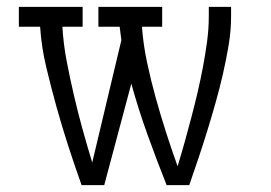

<svg xmlns="http://www.w3.org/2000/svg" viewBox="-20 -540 790 560"><path d="M218 0Q198 -56 179.5 -113Q161 -170 145 -227.5Q129 -285 115 -343.5Q101 -402 97 -462H35V-520H221V-462H162Q165 -411 174.5 -361.5Q184 -312 195.5 -262.5Q207 -213 220.5 -164Q234 -115 249 -66L334 -423Q333 -433 331.5 -442.5Q330 -452 329 -462H267V-520H453V-462H394Q398 -409 409 -357.5Q420 -306 434 -255.5Q448 -205 464 -155Q480 -105 498 -55Q509 -91 519 -127Q529 -163 538.5 -199Q548 -235 556.5 -271.5Q565 -308 572 -345Q579 -382 584 -419Q589 -456 589 -494V-520H654V-494Q654 -451 647 -409Q640 -367 630.5 -325.5Q621 -284 609.5 -243Q598 -202 585.5 -161.5Q573 -121 559.5 -80.5Q546 -40 532 0H466Q437 -73 410.5 -146.5Q384 -220 363 -296L284 0Z"/></svg>

Font: Iosevka Etoile Light
Style: Regular
Weight: 300
Designer: Belleve Invis
Foundry: Belleve Invis
Version: Version 25.0.1; ttfautohint (v1.8.4)